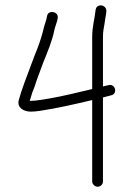

<svg xmlns="http://www.w3.org/2000/svg" viewBox="-20 -647 509 731"><path d="M352 64C362.6 64 372 54.6 372 44V-276L403 -284C429.6 -289.9 419 -329.3 394 -323L372 -318V-506C372 -529.9 375.3 -538.2 378 -557L380.5 -574.5C381.5 -581.5 382.7 -588.3 384 -595L385 -605C385 -631.1 346.9 -634.8 344 -609C339.8 -570.9 331 -546.8 331 -506V-308C277.2 -295.2 220.5 -281.1 168 -272C144 -268.9 119.8 -263 97 -263H93C97.2 -273.6 99.1 -284.3 103 -295L112 -318C121.1 -347.5 134.4 -380 145 -410C158.7 -443.3 179.9 -493.8 187 -533C190.3 -547.8 197.8 -563.4 200 -579C203.1 -604.2 162.2 -610.6 159 -585C156.8 -569.8 150.7 -556.7 147 -542C143 -522.2 130.6 -483 123 -464C105.6 -421.4 90.2 -376.8 73 -332L65 -309C59.3 -295.2 55.7 -278 51 -264C45.1 -238.1 69 -222 97 -222C107 -222 118.7 -223 132 -225C200.7 -235.3 263.4 -250.1 331 -266V44C331 54.6 341.5 64 352 64Z"/></svg>

Font: HoneyBee
Style: SeLit
Weight: 300
Foundry: Cannot Into Space Fonts
Version: Version 0.89